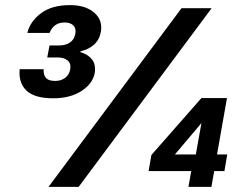

<svg xmlns="http://www.w3.org/2000/svg" viewBox="-20 -732 954 752"><path d="M188 -347Q116 -347 84 -377Q52 -407 57 -461H151Q150 -444 155.5 -433.5Q161 -423 171.5 -419Q182 -415 196 -415Q219 -415 235 -427Q251 -439 255 -460Q259 -483 245 -495Q231 -507 206 -507H165L174 -554H212Q237 -554 254 -565.5Q271 -577 275 -600Q279 -620 267.5 -632Q256 -644 233 -644Q211 -644 196.5 -633.5Q182 -623 174 -603H87Q98 -648 140.5 -680Q183 -712 254 -712Q315 -712 349 -682.5Q383 -653 375 -608Q370 -577 348.5 -557.5Q327 -538 295 -531V-528Q325 -519 340.5 -499Q356 -479 351 -446Q343 -404 299 -375.5Q255 -347 188 -347ZM170 0 691 -700H809L288 0ZM718 0 729 -62H562L573 -125L769 -348H869L830 -127H870L859 -62H819L808 0ZM665 -127H747L769 -250Z"/></svg>

Font: DM Sans 10pt SemiBold
Style: Italic
Weight: 600
Italic angle: -10°
Version: Version 4.004;gftools[0.9.30]